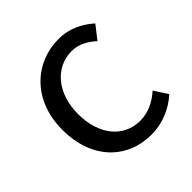

<svg xmlns="http://www.w3.org/2000/svg" viewBox="-155 -682 820 820"><g transform="rotate(-45 254.5 -272.0)"><path d="M306 13C371 13 433 -12 482 -56L442 -117C408 -86 364 -63 314 -63C214 -63 146 -146 146 -271C146 -396 218 -481 317 -481C360 -481 393 -461 425 -433L472 -493C433 -527 384 -557 313 -557C174 -557 51 -452 51 -271C51 -91 162 13 306 13Z"/></g></svg>

Font: Microsoft YaHei
Style: Regular
Weight: 400
Designer: Ryoko NISHIZUKA 西塚涼子 (kana, bopomofo & ideographs); Paul D. Hunt (Latin, Greek & Cyrillic); Sandoll Communications 산돌커뮤니
Foundry: Adobe
Version: Version 2.001;hotconv 1.0.111;makeotfexe 2.5.65597